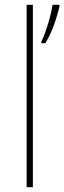

<svg xmlns="http://www.w3.org/2000/svg" viewBox="-20 -780 268 800"><path d="M117 0H91V-760H117ZM228 -754Q219 -715 204.5 -675Q190 -635 169 -600H152V-606Q160 -621 170 -649.5Q180 -678 188 -708.5Q196 -739 199 -760H228Z"/></svg>

Font: Noto Sans Thaana Thin
Style: Regular
Weight: 100
Designer: David Williams
Foundry: Google Inc.
Version: Version 3.001; ttfautohint (v1.8.4.7-5d5b)